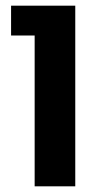

<svg xmlns="http://www.w3.org/2000/svg" viewBox="-20 -656 329 676"><path d="M245 -636V0H102V-531H19V-636Z"/></svg>

Font: Teko SemiBold
Style: Regular
Weight: 600
Designer: Manushi Parikh, Jonny Pinhorn
Foundry: Indian Type Foundry
Version: Version 1.106;PS 1.0;hotconv 1.0.78;makeotf.lib2.5.61930; tt